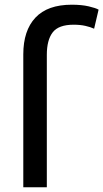

<svg xmlns="http://www.w3.org/2000/svg" viewBox="-20 -796 439 816"><path d="M79 0V-565Q79 -666 130.5 -721Q182 -776 285 -776Q327 -776 357 -769Q387 -762 399 -755L380 -674Q365 -681 343 -686Q321 -691 293 -691Q229 -691 204 -658.5Q179 -626 179 -563V0Z"/></svg>

Font: Ubuntu Sans Medium
Style: Regular
Weight: 500
Designer: Dalton Maag Ltd
Foundry: Dalton Maag Ltd
Version: Version 1.006; ttfautohint (v1.8.4.7-5d5b)